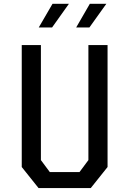

<svg xmlns="http://www.w3.org/2000/svg" viewBox="-20 -960 660 980"><path d="M91 -107.5V-730H188.8V-142.8L234.2 -81.8H385.8L431.2 -142.8V-730H529V-107.5L443.2 0H176.8ZM438.5 -940.5H522.7L436.3 -819.8H368.8ZM248 -940.5H331.7L245.8 -819.8H177.8Z"/></svg>

Font: Monaspace Krypton Var ExLight
Style: Regular
Weight: 200
Designer: Riley Cran and the Lettermatic Team
Version: Version 1.200 (Monaspace Krypton Var)